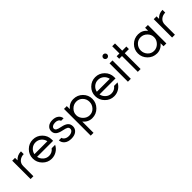

<svg xmlns="http://www.w3.org/2000/svg" viewBox="222 -1837 3251 3251"><g transform="rotate(-45 1847.0 -211.5)"><path d="M137.2 -439.9V-379.9Q196.3 -446.8 286.1 -446.8V-380.9Q224.1 -380.9 180.7 -344Q137.2 -307.1 137.2 -243.2V0H69.8V-439.9Z M413.6 -252H723.6Q712.4 -308.1 669.2 -344.5Q626 -380.9 568.4 -380.9Q510.7 -380.9 467.8 -344.5Q424.8 -308.1 413.6 -252ZM796.9 -219.2V-188H413.6Q424.8 -131.8 468.3 -93.5Q511.7 -55.2 568.8 -55.2Q644 -55.2 690.4 -116.2H773.4Q745.6 -58.1 690.2 -23.4Q634.8 11.2 568.8 11.2Q476.1 11.2 408.4 -57.4Q340.8 -126 340.8 -219.7Q340.8 -313.5 407.7 -380.1Q474.6 -446.8 568.6 -446.8Q662.6 -446.8 729.7 -380.1Q796.9 -313.5 796.9 -219.2Z M871.6 -125H932.6Q937.5 -97.2 968 -76.7Q998.5 -56.2 1043.5 -56.2Q1088.4 -56.2 1118.4 -75.7Q1148.4 -95.2 1148.4 -125.5Q1148.4 -155.8 1125.5 -170.4Q1102.5 -185.1 1032 -199Q961.4 -212.9 925 -243.4Q888.7 -273.9 888.7 -326.7Q888.7 -379.4 928.7 -413.1Q968.8 -446.8 1036.6 -446.8Q1104.5 -446.8 1146 -414.8Q1187.5 -382.8 1192.4 -332H1131.3Q1126.5 -355 1102.5 -369.4Q1078.6 -383.8 1040 -383.8Q1001.5 -383.8 976.1 -367.4Q950.7 -351.1 950.7 -325.9Q950.7 -300.8 974.1 -285.4Q997.6 -270 1067.1 -256.3Q1136.7 -242.7 1173.1 -211.4Q1209.5 -180.2 1209.5 -123Q1209.5 -65.9 1165 -29.5Q1120.6 6.8 1043.9 6.8Q967.3 6.8 920.9 -30Q874.5 -66.9 871.6 -125Z M1544.9 -55.2Q1610.4 -55.2 1655.3 -104Q1700.7 -153.3 1700.7 -219.7Q1700.7 -286.1 1655.8 -333.5Q1610.8 -380.9 1544.4 -380.9Q1478.5 -380.9 1429.7 -333Q1380.4 -285.2 1380.4 -219.7Q1380.4 -154.3 1430.2 -104.5Q1480 -54.7 1544.9 -55.2ZM1770.5 -219.7Q1770.5 -126 1703.1 -57.6Q1635.7 10.7 1539.1 10.7Q1442.4 10.7 1376.5 -69.8V200.2H1309.6V-439.9H1376.5V-368.2Q1442.4 -446.8 1539.6 -446.8Q1636.7 -446.8 1703.6 -379.9Q1770.5 -313 1770.5 -219.7Z M1908.2 -252H2218.3Q2207 -308.1 2163.8 -344.5Q2120.6 -380.9 2063 -380.9Q2005.4 -380.9 1962.4 -344.5Q1919.4 -308.1 1908.2 -252ZM2291.5 -219.2V-188H1908.2Q1919.4 -131.8 1962.9 -93.5Q2006.3 -55.2 2063.5 -55.2Q2138.7 -55.2 2185.1 -116.2H2268.1Q2240.2 -58.1 2184.8 -23.4Q2129.4 11.2 2063.5 11.2Q1970.7 11.2 1903.1 -57.4Q1835.4 -126 1835.4 -219.7Q1835.4 -313.5 1902.3 -380.1Q1969.2 -446.8 2063.2 -446.8Q2157.2 -446.8 2224.4 -380.1Q2291.5 -313.5 2291.5 -219.2Z M2400.4 0V-439.9H2470.2V0ZM2467 -543Q2453.1 -528.8 2433.6 -528.8Q2414.1 -528.8 2400.1 -543Q2386.2 -557.1 2386.2 -576.2Q2386.2 -595.2 2400.1 -609.1Q2414.1 -623 2433.6 -623Q2453.1 -623 2467 -609.1Q2481 -595.2 2481 -576.2Q2481 -557.1 2467 -543Z M2803.2 -378.9H2704.1V0H2637.2V-378.9H2570.8V-439.9H2637.2V-612.8H2704.1V-439.9H2803.2Z M3198.2 -104.5Q3247.6 -154.3 3247.6 -219.7Q3247.6 -285.2 3198.7 -333Q3149.9 -380.9 3084 -380.9Q3018.1 -380.9 2973.1 -333.5Q2928.2 -286.1 2927.7 -219.7Q2927.7 -153.3 2972.7 -104Q3018.1 -55.2 3083.5 -55.2Q3148.9 -55.2 3198.2 -104.5ZM3089.4 11.2Q2992.7 10.7 2925.3 -57.6Q2857.9 -126 2857.9 -219.7Q2857.9 -313.5 2924.8 -379.9Q2991.7 -446.3 3088.9 -446.8Q3186 -446.8 3252 -368.2V-439.9H3318.8V2H3252V-69.8Q3186 11.2 3089.4 11.2Z M3525.9 -439.9V-379.9Q3585 -446.8 3674.8 -446.8V-380.9Q3612.8 -380.9 3569.3 -344Q3525.9 -307.1 3525.9 -243.2V0H3458.5V-439.9Z"/></g></svg>

Font: Arcon-Regular
Style: Regular
Weight: 400
Designer: M. Zarth
Foundry: martin zarth - visuelle & digitale kommunikation
Version: Version 1.131;PS 001.131;hotconv 1.0.70;makeotf.lib2.5.58329